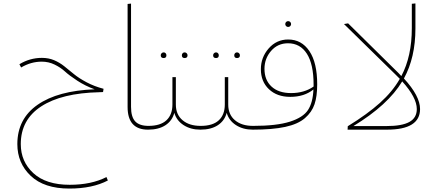

<svg xmlns="http://www.w3.org/2000/svg" viewBox="-20 -755 2554 1118"><path d="M600 276 608 296Q518 343 384 343Q237 343 159 269Q81 195 81 84Q81 -63 199 -145Q317 -227 531 -235Q476 -255 429.5 -285.5Q383 -316 358 -339Q333 -362 298 -379Q263 -396 223 -396Q160 -396 103 -362L93 -381Q154 -418 224 -418Q263 -418 295 -404.5Q327 -391 354.5 -369Q382 -347 410.5 -323.5Q439 -300 484 -276Q529 -252 583 -238L580 -219L558 -218Q339 -213 220 -135.5Q101 -58 101 84Q101 186 174.5 253.5Q248 321 386 321Q512 321 600 276Z M723 -132V-732L743 -734V-133Q743 -74 767.5 -48Q792 -22 845 -22L857 -11L842 0Q723 0 723 -132Z M933 -417Q916 -417 916 -433Q916 -440 921 -445Q926 -450 933 -450Q940 -450 944.5 -445Q949 -440 949 -433Q949 -417 933 -417ZM1055 -417Q1039 -417 1039 -433Q1039 -440 1043.5 -445Q1048 -450 1055 -450Q1062 -450 1067 -445Q1072 -440 1072 -433Q1072 -417 1055 -417ZM1148 -22 1162 -11 1147 0Q1090 0 1049 -26.5Q1008 -53 995 -98Q983 -52 943.5 -26Q904 0 842 0L827 -11L844 -22Q914 -22 949 -54.5Q984 -87 984 -146V-306H1004V-146Q1004 -88 1043 -55Q1082 -22 1148 -22Z M1238 -417Q1221 -417 1221 -433Q1221 -440 1226 -445Q1231 -450 1238 -450Q1245 -450 1249.5 -445Q1254 -440 1254 -433Q1254 -417 1238 -417ZM1360 -417Q1344 -417 1344 -433Q1344 -440 1348.5 -445Q1353 -450 1360 -450Q1367 -450 1372 -445Q1377 -440 1377 -433Q1377 -417 1360 -417ZM1453 -22 1467 -11 1452 0Q1395 0 1354 -26.5Q1313 -53 1300 -98Q1288 -52 1248.5 -26Q1209 0 1147 0L1132 -11L1149 -22Q1219 -22 1254 -54.5Q1289 -87 1289 -146V-306H1309V-146Q1309 -88 1348 -55Q1387 -22 1453 -22Z M1670 -603Q1665 -598 1658 -598Q1651 -598 1646 -603Q1641 -608 1641 -615Q1641 -622 1646 -627Q1651 -632 1658 -632Q1665 -632 1670 -627Q1675 -622 1675 -615Q1675 -608 1670 -603ZM1658 -525Q1736 -525 1781.5 -457.5Q1827 -390 1827 -264Q1827 -194 1811.5 -148Q1796 -102 1755.5 -67Q1715 -32 1640.5 -16Q1566 0 1452 0L1437 -12L1454 -22Q1591 -22 1668 -46.5Q1745 -71 1773.5 -114.5Q1802 -158 1805 -234Q1752 -191 1670 -191Q1593 -191 1546 -235.5Q1499 -280 1499 -352Q1499 -421 1544.5 -473Q1590 -525 1658 -525ZM1675 -213Q1751 -213 1806 -251V-262Q1806 -381 1767 -442Q1728 -503 1657 -503Q1597 -503 1558.5 -458.5Q1520 -414 1520 -354Q1520 -289 1561 -251Q1602 -213 1675 -213Z M2332 -298Q2426 -196 2426 -120Q2426 0 2233 0H2004L2005 -20Q2119 -90 2192.5 -156Q2266 -222 2308 -296L2284 -320L1983 -615L2007 -619L2299 -331Q2314 -316 2317 -312Q2378 -427 2378 -591V-733L2399 -735V-589Q2399 -420 2332 -298ZM2231 -21Q2321 -21 2364 -45Q2407 -69 2407 -120Q2407 -187 2322 -281Q2240 -144 2038 -21Z"/></svg>

Font: FiraGO Thin
Style: Regular
Weight: 100
Designer: bBox Type
Foundry: bBox Type GmbH
Version: Version 1.001;PS 001.001;hotconv 1.0.88;makeotf.lib2.5.64775